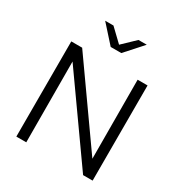

<svg xmlns="http://www.w3.org/2000/svg" viewBox="-208 -1072 1156 1223"><g transform="rotate(30 369.5 -461.0)"><path d="M89 0ZM89 -700H169L579 -120L577 -700H650V0H580L160 -593L162 0H89ZM271 -922 363 -834 455 -922H516L402 -795H324L210 -922Z"/></g></svg>

Font: Rosa Sans Light
Style: Regular
Weight: 300
Designer: Pentagram / MCKL
Foundry: Pentagram / MCKL
Version: Version 1.005;September 16, 2019;FontCreator 11.5.0.2425 64-